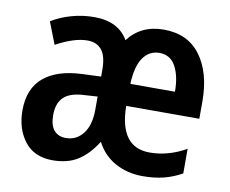

<svg xmlns="http://www.w3.org/2000/svg" viewBox="-66 -636 874 729"><g transform="rotate(10 370.5 -271.5)"><path d="M510 -552Q603 -552 652 -485.5Q701 -419 701 -309V-242H419Q421 -83 537 -83Q609 -83 677 -122V-27Q643 -8 607 1Q571 10 526 10Q468 10 421 -15.5Q374 -41 348 -91Q316 -40 276.5 -15Q237 10 179 10Q108 10 71 -38Q34 -86 34 -157Q34 -241 85.5 -284.5Q137 -328 233 -332L306 -335V-361Q306 -413 287 -437Q268 -461 232 -461Q205 -461 174.5 -451Q144 -441 111 -423L78 -508Q112 -529 154.5 -541Q197 -553 242 -553Q335 -553 373 -487Q422 -552 510 -552ZM509 -462Q470 -462 446.5 -429Q423 -396 420 -327H592Q592 -387 571.5 -424.5Q551 -462 509 -462ZM259 -255Q202 -253 177 -229.5Q152 -206 152 -160Q152 -120 168.5 -101Q185 -82 214 -82Q255 -82 280.5 -115Q306 -148 306 -208V-258Z"/></g></svg>

Font: Noto Sans Thai Looped Condensed SemiBold
Style: Regular
Weight: 600
Width: 3
Designer: Sasikarn Vongin, Ben Mitchell
Foundry: The Fontpad Ltd
Version: Version 1.001; ttfautohint (v1.8.4.7-5d5b)